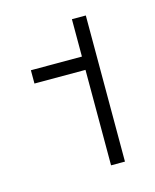

<svg xmlns="http://www.w3.org/2000/svg" viewBox="-68 -888 373 463"><g transform="rotate(-15 119.0 -656.5)"><path d="M153.8 -712.4V-474.1H188.5V-838.9H153.8V-745.6H26.4V-712.4Z"/></g></svg>

Font: Estedad ExtraLight
Style: Regular
Weight: 200
Designer: Amin Abedi
Version: Version 7.3